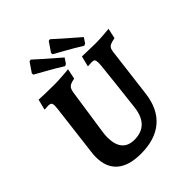

<svg xmlns="http://www.w3.org/2000/svg" viewBox="-235 -988 1138 1138"><g transform="rotate(-45 334.0 -419.0)"><path d="M208 -198Q208 -137 234 -105.5Q260 -74 312 -74Q432 -74 448 -210Q457 -287 468 -386Q479 -485 483 -525Q484 -535 484 -549Q484 -567 478.5 -573Q473 -579 459 -579Q450 -579 440 -578Q430 -577 426 -577L425 -581L441 -644Q453 -644 486 -642.5Q519 -641 552 -641Q583 -641 620 -644Q657 -647 668 -648L654 -584Q617 -577 605.5 -567.5Q594 -558 591 -533L552 -219Q538 -106 469 -47Q400 12 281 12Q180 12 128.5 -32.5Q77 -77 77 -163Q77 -183 80 -205L119 -525Q121 -545 121 -551Q121 -567 115 -573Q109 -579 94 -579Q85 -579 75.5 -578Q66 -577 63 -577L62 -581L78 -644Q92 -643 131 -642Q170 -641 214 -641Q239 -641 278 -644Q317 -647 329 -648L315 -583Q283 -578 270.5 -567Q258 -556 254 -529L211 -238Q208 -217 208 -198ZM327 -776 326 -788 367 -848 379 -850Q392 -838 433.5 -801Q475 -764 530 -717L508 -684L495 -679Q442 -712 391.5 -740Q341 -768 327 -776ZM161 -771 160 -783 201 -843 213 -845Q226 -833 272 -792Q318 -751 364 -712L342 -679L329 -674Q276 -707 225.5 -735Q175 -763 161 -771Z"/></g></svg>

Font: Alegreya
Style: Bold Italic
Weight: 700
Italic angle: -7°
Designer: Juan Pablo del Peral
Foundry: Huerta Tipografica
Version: Version 2.007; ttfautohint (v1.6)